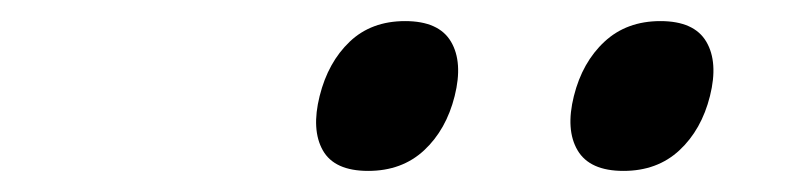

<svg xmlns="http://www.w3.org/2000/svg" viewBox="-20 -869 753 182"><path d="M653 -778Q645 -746 624 -726.5Q603 -707 571 -707Q539 -707 527.5 -726.5Q516 -746 524 -778Q532 -810 553 -829.5Q574 -849 606 -849Q638 -849 649.5 -829.5Q661 -810 653 -778ZM411 -778Q403 -746 382 -726.5Q361 -707 329 -707Q297 -707 286 -726.5Q275 -746 283 -778Q291 -810 311.5 -829.5Q332 -849 364 -849Q396 -849 407.5 -829.5Q419 -810 411 -778Z"/></svg>

Font: TypoPRO Sinkin Sans
Style: 500 Medium Italic
Weight: 500
Italic angle: -112°
Designer: Keith Bates
Foundry: K-Type
Version: Sinkin Sans (version 1.0)  by Keith Bates   •   © 2014   www